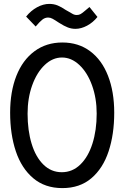

<svg xmlns="http://www.w3.org/2000/svg" viewBox="-20 -953 640 985"><path d="M32 -375Q32 -482.5 64 -563.8Q96 -645 156.8 -690Q217.5 -735 300 -735Q382.5 -735 442.5 -690.2Q502.5 -645.5 534.2 -564Q566 -482.5 566 -375Q566 -264 537.2 -176.8Q508.5 -89.5 449 -38.8Q389.5 12 300 12Q210.5 12 150.5 -38.8Q90.5 -89.5 61.2 -176.8Q32 -264 32 -375ZM476 -370Q476 -449.5 452 -515.5Q428 -581.5 387 -619.8Q346 -658 298 -658Q250 -658 209.5 -619.8Q169 -581.5 145.2 -515.5Q121.5 -449.5 121.5 -370Q121.5 -284 142.2 -215.8Q163 -147.5 202.8 -108.5Q242.5 -69.5 297 -69.5Q351.5 -69.5 392 -108.8Q432.5 -148 454.2 -216.2Q476 -284.5 476 -370ZM283 -836Q260.5 -851 249.2 -857Q238 -863 227 -863Q211 -863 197.5 -852.5Q184 -842 163 -817L114 -868Q138.5 -898.5 170.2 -915.8Q202 -933 233 -933Q256.5 -933 276.2 -924.8Q296 -916.5 317 -902L341 -888.5Q352 -881.5 358.5 -878.8Q365 -876 374 -876Q385 -876 393.8 -881Q402.5 -886 417.5 -899Q428 -908.5 439 -917L480 -866Q457 -837.5 426.5 -821.2Q396 -805 367 -805Q347 -805 328 -812.2Q309 -819.5 283 -836Z"/></svg>

Font: JuliaMono
Style: Regular
Weight: 400
Monospace: yes
Designer: cormullion
Foundry: corm
Version: Version 0.055; ttfautohint (v1.8.4)